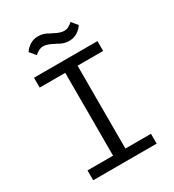

<svg xmlns="http://www.w3.org/2000/svg" viewBox="-212 -1015 1023 1132"><g transform="rotate(-30 300.0 -449.0)"><path d="M84 0V-67H258V-631H84V-698H516V-631H342V-67H516V0ZM300 -805 293 -808 289 -810Q267 -822 251 -827Q235 -832 223 -832Q208 -832 194.5 -825.5Q181 -819 165 -805L132 -845Q147 -868 171 -883Q195 -898 227 -898Q248 -898 265 -892Q282 -886 300 -875L307 -872L311 -870Q333 -858 349 -853Q365 -848 377 -848Q393 -848 406 -854.5Q419 -861 435 -875L468 -835Q453 -812 429 -797Q405 -782 373 -782Q352 -782 335 -788Q318 -794 300 -805Z"/></g></svg>

Font: iA Writer Duo V
Style: Regular
Weight: 400
Designer: Mike Abbink, Paul van der Laan, Pieter van Rosmalen, Oliver Reichenstein
Foundry: Information Architects Inc.
Version: Version 2.000